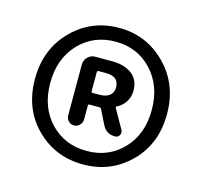

<svg xmlns="http://www.w3.org/2000/svg" viewBox="-74 -883 637 605"><g transform="rotate(15 244.5 -580.5)"><path d="M245.1 -357.4Q154.3 -357.4 91.8 -419.4Q29.3 -481.4 29.3 -579.1Q29.3 -675.8 91.8 -739.3Q154.3 -802.7 245.1 -802.7Q334 -802.7 397 -739.3Q460 -675.8 460 -579.1Q460 -481.4 397.5 -419.4Q335 -357.4 245.1 -357.4ZM245.1 -401.4Q316.4 -401.4 363.3 -450.7Q410.2 -500 410.2 -579.1Q410.2 -658.2 363.3 -708Q316.4 -757.8 245.1 -757.8Q172.9 -757.8 126 -708Q79.1 -658.2 79.1 -579.1Q79.1 -500 126 -450.7Q172.9 -401.4 245.1 -401.4ZM160.2 -495.1V-660.2Q160.2 -674.8 170.4 -685.1Q180.7 -695.3 194.3 -695.3H250Q289.1 -695.3 314 -677.2Q338.9 -659.2 338.9 -622.1Q338.9 -602.5 328.6 -586.4Q318.4 -570.3 300.8 -561.5Q296.9 -559.6 298.8 -556.6L334 -494.1Q338.9 -485.4 334 -477.1Q329.1 -468.8 319.3 -468.8Q291 -468.8 278.3 -494.1L254.9 -541Q252.9 -544.9 249 -544.9H216.8Q211.9 -544.9 211.9 -541V-495.1Q211.9 -484.4 204.1 -476.6Q196.3 -468.8 185.5 -468.8Q174.8 -468.8 167.5 -476.6Q160.2 -484.4 160.2 -495.1ZM211.9 -586.9Q211.9 -583 216.8 -583H239.3Q259.8 -583 271.5 -592.3Q283.2 -601.6 283.2 -618.2Q283.2 -654.3 241.2 -654.3H216.8Q211.9 -654.3 211.9 -649.4Z"/></g></svg>

Font: Gen Jyuu GothicL Medium
Style: Regular
Weight: 500
Designer: [Source Han Sans]
Ryoko NISHIZUKA  (kana & ideographs); Paul D. Hunt (Latin, Greek & Cyrillic); Wenlong ZHANG  (bopomofo
Version: Version 1.002.20150607